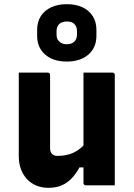

<svg xmlns="http://www.w3.org/2000/svg" viewBox="-20 -888 640 920"><path d="M209 -540Q213 -540 215 -538.5Q217 -537 218.5 -535Q220 -533 220 -529Q220 -485 220 -438.5Q220 -392 220 -346.5Q220 -301 220 -258Q220 -215 220 -177Q220 -161 229 -151Q238 -141 254 -141Q277 -141 297 -145Q317 -149 334.5 -157.5Q352 -166 368 -179.5Q384 -193 397 -212V-86H361Q344 -55 323 -33Q302 -11 275 0.5Q248 12 211 12Q181 12 155 1.5Q129 -9 110 -29Q91 -49 80.5 -77Q70 -105 70 -140Q70 -185 70 -230Q70 -275 70 -320Q70 -365 70 -410Q70 -442 70 -475Q70 -508 70 -540Q105 -540 140 -540Q175 -540 209 -540ZM519 -540Q523 -540 525 -538.5Q527 -537 528.5 -535Q530 -533 530 -529Q530 -457 530 -385.5Q530 -314 530 -242Q530 -170 530 -98Q530 -80 530 -63Q530 -46 530 -30Q530 -14 530 0Q505 0 481 0Q457 0 434.5 0Q412 0 391 0Q388 0 385.5 -1.5Q383 -3 381.5 -5Q380 -7 380 -11Q380 -99 380 -187.5Q380 -276 380 -364Q380 -452 380 -540Q405 -540 427.5 -540Q450 -540 473 -540Q496 -540 519 -540ZM300 -868Q344 -868 375.5 -853Q407 -838 424.5 -810.5Q442 -783 442 -745V-716Q442 -660 403.5 -626.5Q365 -593 300 -593Q235 -593 196.5 -626.5Q158 -660 158 -716V-745Q158 -783 175.5 -810.5Q193 -838 225 -853Q257 -868 300 -868ZM300 -785Q277 -785 264 -773Q251 -761 251 -738V-722Q251 -712 254 -703.5Q257 -695 264 -689Q270 -683 279 -679.5Q288 -676 300 -676Q323 -676 336 -688.5Q349 -701 349 -722V-738Q349 -749 346 -757.5Q343 -766 337 -772Q331 -779 321.5 -782Q312 -785 300 -785Z"/></svg>

Font: Recursive ExtraBold
Style: Regular
Weight: 800
Version: Version 1.085